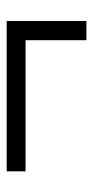

<svg xmlns="http://www.w3.org/2000/svg" viewBox="132 -502 285 590"><g transform="rotate(-90 275.0 -206.5)"><path d="M44 -329H506V-84H447V-271H44Z"/></g></svg>

Font: EauTest Medium
Style: Italic
Weight: 500
Italic angle: -12°
Designer: Christian Thalmann (Catharsis Fonts)
Version: Version 0.001;PS 000.001;hotconv 1.0.88;makeotf.lib2.5.64775